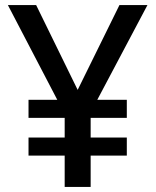

<svg xmlns="http://www.w3.org/2000/svg" viewBox="-20 -734 612 754"><path d="M285 -381 122 -714H11L205 -342H92V-271H234V-194H92V-123H234V0H336V-123H478V-194H336V-271H478V-342H362L559 -714H449Z"/></svg>

Font: Noto Sans Bassa Vah Medium
Style: Regular
Weight: 500
Designer: Monotype Design Team
Foundry: Monotype Imaging Inc.
Version: Version 2.002